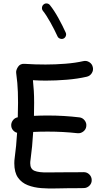

<svg xmlns="http://www.w3.org/2000/svg" viewBox="-20 -1061 596 1107"><path d="M44.9 -334Q43 -352.1 54 -366.9Q64.9 -381.8 82.5 -384.8Q84 -428.7 84 -468.8Q84 -503.4 83 -530.3Q82 -557.1 79.8 -583Q77.6 -608.9 73.2 -641.1Q71.3 -655.8 83.7 -675.3Q96.2 -694.8 121.6 -692.9Q151.9 -690.9 182.4 -689.9Q212.9 -689 242.7 -689Q298.8 -689 357.2 -693.6Q415.5 -698.2 460 -708.5Q478.5 -712.9 494.9 -702.6Q511.2 -692.4 515.1 -673.8Q519.5 -655.8 509.3 -639.4Q499 -623 480.5 -618.7Q427.2 -606.4 364.7 -601.3Q302.2 -596.2 242.7 -596.2Q224.6 -596.2 206.3 -596.9Q188 -597.7 169.9 -598.6Q173.3 -565.9 175 -536.4Q176.8 -506.8 176.8 -468.8Q176.8 -432.1 175.8 -393.1Q214.4 -395 256.3 -395Q302.7 -395 347.9 -392.3Q393.1 -389.6 437.5 -384.3Q456.1 -382.3 468 -366.9Q480 -351.6 477.5 -333Q475.6 -314.5 460.2 -302.7Q444.8 -291 426.3 -293Q344.7 -302.2 256.3 -302.2Q233.9 -302.2 212.9 -301.8Q191.9 -301.3 171.4 -300.3Q168.9 -257.8 165 -217Q161.1 -176.3 156.2 -141.1Q154.3 -131.3 154.3 -119.6Q154.3 -86.4 179 -76.2Q203.6 -65.9 255.1 -66.9Q306.6 -67.9 387.2 -67.9Q406.7 -67.9 425.3 -67.9Q443.8 -67.9 461.9 -68.4Q481 -68.8 494.6 -55.7Q508.3 -42.5 508.8 -23.4Q509.3 -4.4 495.8 9.3Q482.4 22.9 463.4 23.4Q444.8 23.9 425.8 23.9Q406.7 23.9 387.2 23.9Q349.6 23.9 305.7 25.4Q261.7 26.9 218.8 23.7Q175.8 20.5 140.4 6.8Q105 -6.8 83.7 -36.9Q62.5 -66.9 62.5 -119.6Q62.5 -127.4 63 -135.5Q63.5 -143.6 64.9 -152.3Q69.3 -183.6 72.8 -220Q76.2 -256.3 78.6 -295.4Q65.4 -298.8 55.9 -309.3Q46.4 -319.8 44.9 -334ZM231.9 -1035.6Q240.2 -1042.5 251 -1041Q261.7 -1039.6 268.1 -1031.2Q292 -1001.5 316.7 -956.8Q341.3 -912.1 358.9 -873Q363.3 -863.8 359.4 -853.3Q355.5 -842.8 345.7 -838.4Q336.4 -834.5 325.9 -838.4Q315.4 -842.3 311.5 -851.6Q294.9 -888.2 271 -931.2Q247.1 -974.1 227.1 -999Q220.7 -1007.3 222.2 -1018.3Q223.6 -1029.3 231.9 -1035.6Z"/></svg>

Font: Mikhak-DS1-FD Medium
Style: Regular
Weight: 500
Designer: Amin Abedi
Version: Version 3.2